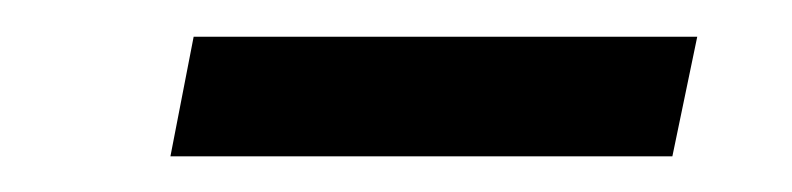

<svg xmlns="http://www.w3.org/2000/svg" viewBox="-20 -400 433 105"><path d="M85.9 -379.9H361.3L347.7 -314.5H73.2Z"/></svg>

Font: Dinish
Style: Italic
Weight: 400
Italic angle: -12°
Designer: Bert Driehuis
Foundry: Playbeing
Version: Version 3.002; git-62d0f29-release